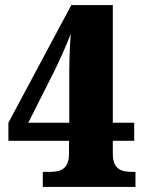

<svg xmlns="http://www.w3.org/2000/svg" viewBox="-20 -734 571 754"><path d="M148 0H512V-59H500C458 -59 423 -68 423 -131V-181H507V-252H423V-714H260L13 -252V-181H251V-131C251 -68 216 -59 174 -59H148ZM91 -252 194 -456C208 -485 244 -562 258 -602C253 -540 252 -483 252 -426V-252Z"/></svg>

Font: Noto Serif Georgian SemiCondensed Black
Style: Regular
Weight: 900
Width: 4
Designer: Monotype Design Team, Akaki Razmadze
Foundry: Google LLC
Version: Version 2.003